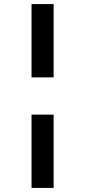

<svg xmlns="http://www.w3.org/2000/svg" viewBox="-20 -780 416 938"><path d="M134 -402V-760H242V-402ZM134 138V-220H242V138Z"/></svg>

Font: IBM Plex Sans Thai SemiBold
Style: Regular
Weight: 600
Designer: Mike Abbink, Paul van der Laan, Pieter van Rosmalen, Ben Mitchell, Mark Frömberg
Foundry: Bold Monday
Version: Version 1.1